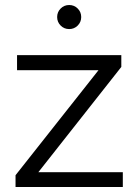

<svg xmlns="http://www.w3.org/2000/svg" viewBox="-20 -746 551 766"><path d="M290 -644Q276 -630 256 -630Q236 -630 222 -644Q208 -658 208 -678Q208 -698 222 -712Q236 -726 256 -726Q276 -726 290 -712Q304 -698 304 -678Q304 -658 290 -644ZM133 -59H470V0H42V-47L373 -466H48V-526H464V-479Z"/></svg>

Font: mBank
Style: Regular
Weight: 400
Designer: Julieta Ulanovsky
Foundry: Julieta Ulanovsky
Version: Version 7.200;PS 007.200;hotconv 1.0.88;makeotf.lib2.5.64775